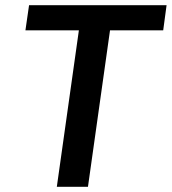

<svg xmlns="http://www.w3.org/2000/svg" viewBox="-20 -720 662 740"><path d="M199 0 284 -603H78L92 -700H622L609 -603H404L319 0Z"/></svg>

Font: Host Grotesk SemiBold
Style: Italic
Weight: 600
Italic angle: -8°
Designer: Doğukan Karapınar based on Poppins by Indian Type Foundry, Jonny Pinhorn
Foundry: Element Type
Version: Version 1.001; ttfautohint (v1.8.4.7-5d5b)